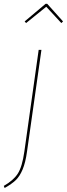

<svg xmlns="http://www.w3.org/2000/svg" viewBox="-63 -775 345 989"><path d="M71.3 -656.2 64 -664.6 171.9 -755.4H180.2L261.7 -664.6L252.9 -656.2L175.3 -740.2ZM-39.1 193.4 -43.5 182.6Q6.3 154.3 28.8 119.1Q51.3 84 62.5 5.4L136.2 -518.1H150.4L76.2 5.4Q68.4 62.5 53.5 97.9Q38.6 133.3 18.3 152.8Q-2 172.4 -39.1 193.4Z"/></svg>

Font: Fira Sans Compressed Hair
Style: Italic
Weight: 100
Width: 3
Italic angle: -8°
Designer: Carrois Corporate & Edenspiekermann AG
Foundry: Carrois Corporate GbR & Edenspiekermann AG
Version: Version 4.203;PS 004.203;hotconv 1.0.88;makeotf.lib2.5.64775